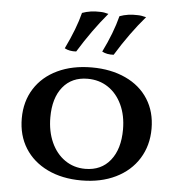

<svg xmlns="http://www.w3.org/2000/svg" viewBox="-54 -813 810 873"><g transform="rotate(5 351.0 -376.5)"><path d="M55 -249Q55 -326 92 -384.5Q129 -443 196.5 -475Q264 -507 353 -507Q440 -507 507 -476Q574 -445 610.5 -387.5Q647 -330 647 -253Q647 -176 610 -116.5Q573 -57 505.5 -24Q438 9 349 9Q261 9 194.5 -23Q128 -55 91.5 -113Q55 -171 55 -249ZM518 -238Q518 -302 495 -351Q472 -400 431.5 -427Q391 -454 338 -454Q266 -454 225 -403.5Q184 -353 184 -265Q184 -201 206.5 -151Q229 -101 269.5 -73Q310 -45 362 -45Q435 -45 476.5 -97Q518 -149 518 -238ZM222 -583Q268 -678 286 -750Q324 -764 368 -762Q386 -762 406 -756Q337 -674 275 -573Q244 -571 222 -583ZM393 -583Q437 -672 457 -750Q495 -764 539 -762Q556 -762 578 -756Q509 -676 446 -573Q415 -571 393 -583Z"/></g></svg>

Font: Vollkorn SC SemiBold
Style: Regular
Weight: 600
Designer: Friedrich Althausen
Foundry: Friedrich Althausen
Version: Version 4.015